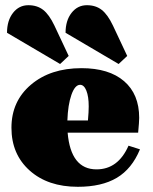

<svg xmlns="http://www.w3.org/2000/svg" viewBox="-20 -706 588 738"><path d="M436 -460 232 -580Q232 -627 255 -656.5Q278 -686 314 -686Q348 -686 371 -668Q394 -650 414 -608L469 -491ZM211 -460 7 -580Q7 -627 30 -656.5Q53 -686 89 -686Q123 -686 146 -668Q169 -650 189 -608L244 -491ZM279 12Q164 12 94 -50.5Q24 -113 24 -215Q24 -317 99 -380.5Q174 -444 293 -444Q399 -444 457 -394Q515 -344 515 -253Q515 -238 511 -196H240Q252 -55 351 -55Q434 -55 474 -146L518 -132Q487 -57 429 -22.5Q371 12 279 12ZM288 -380Q268 -380 254.5 -341.5Q241 -303 239 -243H318Q321 -276 321 -297Q321 -335 312 -357.5Q303 -380 288 -380Z"/></svg>

Font: Arapey Black
Style: Regular
Weight: 900
Designer: Eduardo Rodriguez Tunni
Foundry: Eduardo Rodriguez Tunni
Version: Version 4.000